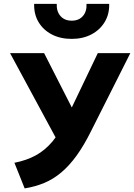

<svg xmlns="http://www.w3.org/2000/svg" viewBox="-20 -980 707 1012"><path d="M110 13 56 -122Q120 -134.5 168.8 -161.2Q217.5 -188 255.8 -233.5Q294 -279 327 -348L495.5 -700H667L459.5 -288Q422.5 -213.5 384 -160.2Q345.5 -107 303.5 -71.5Q261.5 -36 213.8 -16Q166 4 110 13ZM301.5 -203 33 -700H212.5L401.5 -329ZM358 -775Q298 -775 253 -798.5Q208 -822 183.2 -863.5Q158.5 -905 160 -959.5H279Q277.5 -919.5 299 -895.2Q320.5 -871 358 -871Q395.5 -871 416.8 -895.2Q438 -919.5 436 -959.5H555.5Q557 -906 532 -864.2Q507 -822.5 462 -798.8Q417 -775 358 -775Z"/></svg>

Font: Geologica SemiBold
Style: Regular
Weight: 600
Designer: Sindre Bremnes, Frode Helland
Foundry: Monokrom Skriftforlag AS
Version: Version 1.010;gftools[0.9.28]